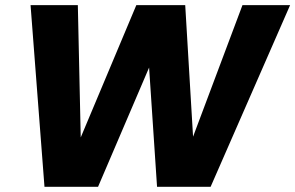

<svg xmlns="http://www.w3.org/2000/svg" viewBox="-20 -722 1141 742"><path d="M151.9 0 98.1 -702.1H280.8L292 -190.9L506.8 -702.1H695.8L726.1 -193.8L917 -702.1H1101.1L793.9 0H586.9L556.2 -460.9L358.9 0Z"/></svg>

Font: SVN-Poppins
Style: Bold Italic
Weight: 700
Italic angle: -10°
Designer: Ninad Kale (Devanagari), Jonny Pinhorn (Latin)
Foundry: Indian Type Foundry
Version: Version 3.002 2017